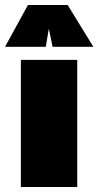

<svg xmlns="http://www.w3.org/2000/svg" viewBox="-55 -743 391 763"><path d="M28 0V-505H252V0ZM-35 -557 56 -723H214L316 -557H154L139 -629L127 -557Z"/></svg>

Font: Titillium Web
Style: Black
Weight: 900
Version: Version 1.001;PS 35.000;hotconv 1.0.70;makeotf.lib2.5.55311